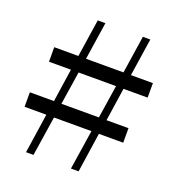

<svg xmlns="http://www.w3.org/2000/svg" viewBox="-130 -815 845 920"><g transform="rotate(20 293.0 -355.5)"><path d="M334 0H373L403 -202H527V-276H415L440 -445H563V-519H451L480 -711H442L413 -519H222L251 -711H212L183 -519H60V-445H172L147 -276H24V-202H135L105 0H143L174 -202H365ZM185 -276 211 -445H402L376 -276Z"/></g></svg>

Font: Source Han Serif SC Medium
Style: Regular
Weight: 500
Designer: Ryoko NISHIZUKA 西塚涼子 (kana & ideographs); Frank Grießhammer (Latin, Greek & Cyrillic); Wenlong ZHANG 张文龙 (bopomofo); San
Foundry: Adobe
Version: Version 2.003;hotconv 1.1.1;makeotfexe 2.6.0